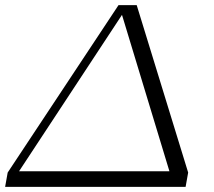

<svg xmlns="http://www.w3.org/2000/svg" viewBox="-25 -730 836 750"><path d="M-5 0 5 -56 438 -710H509L710 -56L700 0ZM645 -34 443 -700H470L31 -33L32 -61H665Z"/></svg>

Font: Roboto Serif 120pt Expanded Light
Style: Italic
Weight: 300
Width: 7
Italic angle: -10°
Designer: Greg Gazdowicz
Foundry: Commercial Type
Version: Version 1.008